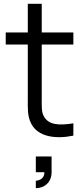

<svg xmlns="http://www.w3.org/2000/svg" viewBox="-20 -710 440 1005"><path d="M364 0V-64.5C286.5 -52 233.5 -56.5 209.5 -101.5C196.5 -124.5 198.5 -153 198.5 -198.5V-477H364V-540H198.5V-690H125.5V-540H10V-477H125.5V-195.5C125.5 -142.5 123 -104 142.5 -64.5C178 7.5 272.5 19 364 0ZM167.5 275C209 275 250 247.5 250 191.5V109H167.5V191.5H212C214 227.5 179.5 236 167.5 236Z"/></svg>

Font: Eudonet
Style: Regular
Weight: 400
Designer: Mikhail Sharanda
Foundry: Mikhail Sharanda
Version: Version 4.503;Glyphs 3.1.2 (3151)